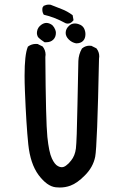

<svg xmlns="http://www.w3.org/2000/svg" viewBox="-20 -815 540 835"><path d="M86.9 -485.4Q86.9 -577.1 100.6 -610.4L101.1 -611.8L102.1 -612.8Q117.2 -624 136.7 -624Q139.6 -624 144 -623.5L165.5 -612.8Q178.2 -596.7 178.2 -577.1Q178.2 -572.3 177.2 -566.9Q179.2 -286.1 186 -219.5Q192.9 -152.8 205.6 -126Q217.8 -99.6 232.4 -92.3Q240.7 -87.9 247.3 -87.9Q253.9 -87.9 257.3 -89.4Q260.7 -90.8 262.9 -92Q265.1 -93.3 267.6 -95.2Q277.8 -102.1 289.1 -116.7Q306.2 -137.7 310.1 -169.2Q314 -200.7 316.9 -360.6Q319.8 -520.5 320.8 -549.6Q321.8 -578.6 336.4 -604Q345.2 -611.3 353.5 -613.8Q361.8 -616.2 367.4 -616.2Q373 -616.2 377.4 -615.7L398.9 -605L399.9 -604Q411.6 -588.9 411.6 -569.8Q411.6 -564.5 410.6 -559.1Q402.8 -178.2 394 -133.3Q384.8 -87.4 348.6 -51.8Q315.9 -18.6 286.6 -7.8Q264.6 0.5 240.2 0.5Q231.4 0.5 222.2 -0.5Q184.6 -4.9 147.9 -53.7Q111.8 -102.5 103 -187.3Q94.2 -272 88.4 -418.9Q86.9 -455.1 86.9 -485.4ZM265.6 -671.9Q265.6 -690.4 281.7 -704.1Q291.5 -712.9 305.7 -712.9Q312 -712.9 319.3 -710.9Q342.3 -704.6 348.6 -684.1Q351.6 -675.8 351.6 -667Q351.6 -647.5 341.1 -637Q330.6 -626.5 311.5 -626.5H311Q292.5 -629.9 279.1 -643.3Q265.6 -656.7 265.6 -671.9ZM141.6 -663.1Q140.6 -666.5 140.6 -668.7Q140.6 -670.9 140.6 -672.9Q140.6 -674.8 141.1 -678.2Q143.6 -696.3 160.6 -708Q171.4 -715.3 182.1 -715.3Q189 -715.3 196.3 -712.2Q203.6 -709 208.5 -704.6Q216.3 -696.3 220.2 -686Q223.1 -678.7 223.1 -672.4Q223.1 -653.8 211.7 -642.6Q200.2 -631.3 181.2 -631.3Q178.2 -631.3 173.8 -631.3Q155.8 -643.1 147.9 -650.9Q143.1 -655.8 141.6 -663.1ZM164.1 -772.5Q164.1 -776.4 164.6 -781.2L169.9 -789.6Q181.2 -794.9 192.4 -794.9Q199.2 -794.9 201.2 -793.9Q224.6 -784.2 248.3 -775.4Q272 -766.6 295.9 -749L299.8 -727.1Q296.4 -723.1 294.9 -721.7Q286.1 -712.4 274.4 -712.4Q270.5 -712.4 265.6 -713.9Q216.3 -740.7 170.4 -751L169.4 -752.9Q164.1 -761.7 164.1 -772.5Z"/></svg>

Font: Bakudai
Style: Medium
Weight: 500
Version: Version 1.48